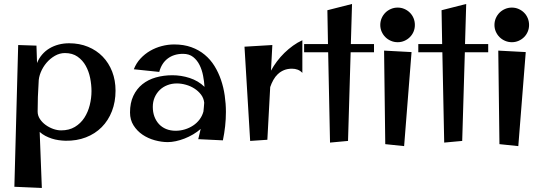

<svg xmlns="http://www.w3.org/2000/svg" viewBox="-20 -701 2692 959"><path d="M437 -246.1Q437 -277.3 430.4 -310.8Q423.8 -344.2 408.4 -372.1Q393.1 -399.9 367.4 -418Q341.8 -436 304.2 -436Q278.3 -436 254.4 -422.4Q230.5 -408.7 212.4 -387.5Q194.3 -366.2 183.6 -340.1Q172.9 -314 172.9 -289.1Q170.4 -253.9 169.2 -217Q168 -180.2 168 -144Q168 -124 179.2 -106.9Q190.4 -89.8 207.8 -77.1Q225.1 -64.5 245.6 -57.1Q266.1 -49.8 285.2 -49.8Q325.2 -49.8 354 -67.1Q382.8 -84.5 401.1 -112.5Q419.4 -140.6 428.2 -175.8Q437 -210.9 437 -246.1ZM165 -386.2Q174.3 -409.7 190.2 -428.2Q206.1 -446.8 226.8 -459.2Q247.6 -471.7 272.5 -478.3Q297.4 -484.9 325.2 -484.9Q377 -484.9 419.7 -467.3Q462.4 -449.7 492.9 -418.2Q523.4 -386.7 540.3 -343.3Q557.1 -299.8 557.1 -248Q557.1 -192.4 539.1 -145.8Q521 -99.1 488 -65.9Q455.1 -32.7 408.9 -14.9Q362.8 2.9 307.1 2Q290 1.5 272.7 -1Q255.4 -3.4 238.8 -8.8Q222.2 -14.2 206.8 -22.2Q191.4 -30.3 178.2 -42L189 237.8L51.8 231.9L70.8 -476.1L162.1 -473.1Z M970.2 -5.9 982.4 -57.1Q965.3 -42 944.6 -29.8Q923.8 -17.6 901.9 -9Q879.9 -0.5 858.2 4.2Q836.4 8.8 818.4 8.8Q786.6 8.8 752.9 -0.5Q719.2 -9.8 691.9 -28.3Q664.6 -46.9 647 -74.7Q629.4 -102.5 629.4 -139.2Q629.4 -187 646 -222.2Q662.6 -257.3 691.2 -280.3Q719.7 -303.2 758.3 -314.2Q796.9 -325.2 841.3 -325.2Q862.3 -325.2 884.3 -321.8Q906.2 -318.4 927.2 -311.5Q948.2 -304.7 967.3 -293.5Q986.3 -282.2 1001.5 -267.1Q1000 -293.5 994.4 -322.8Q988.8 -352.1 976.8 -376.2Q964.8 -400.4 944.8 -416.3Q924.8 -432.1 894 -432.1Q849.1 -432.1 818.1 -408.9Q787.1 -385.7 775.4 -341.8L648.4 -355Q660.2 -385.3 681.6 -408.4Q703.1 -431.6 730.2 -447.3Q757.3 -462.9 788.1 -470.9Q818.8 -479 850.1 -479Q897.9 -479 935.8 -465.3Q973.6 -451.7 1002.4 -427.7Q1031.2 -403.8 1051.3 -371.3Q1071.3 -338.9 1084 -301.5Q1096.7 -264.2 1102.5 -223.4Q1108.4 -182.6 1108.4 -142.1Q1108.4 -106 1104.5 -70.6Q1100.6 -35.2 1093.3 0ZM996.1 -144Q997.6 -155.3 998.3 -166Q999 -176.8 1000 -188Q997.6 -210.9 983.9 -228.8Q970.2 -246.6 950.7 -259Q931.2 -271.5 908.2 -277.8Q885.3 -284.2 863.3 -284.2Q837.9 -284.2 815.9 -275.6Q793.9 -267.1 777.8 -251.5Q761.7 -235.8 752.4 -214.4Q743.2 -192.9 743.2 -167Q743.2 -140.6 751.2 -118.9Q759.3 -97.2 773.9 -81.3Q788.6 -65.4 809.8 -56.6Q831.1 -47.9 857.4 -47.9Q880.9 -47.9 903.3 -54.7Q925.8 -61.5 944.6 -74Q963.4 -86.4 976.8 -104.2Q990.2 -122.1 996.1 -144Z M1340.3 -476.1 1333.5 -348.1Q1346.2 -371.6 1363.3 -394.3Q1380.4 -417 1400.6 -436.8Q1420.9 -456.5 1443.6 -472.9Q1466.3 -489.3 1490.2 -500V-336.9Q1480 -348.1 1466.8 -353Q1453.6 -357.9 1438.5 -357.9Q1416 -357.9 1398.4 -350.6Q1380.9 -343.3 1367.7 -330.8Q1354.5 -318.4 1345.2 -301.5Q1335.9 -284.7 1329.6 -266.1L1315.4 -2.9L1229.5 2.9L1201.2 -467.8Z M1738.3 -681.2 1732.4 -481H1848.1V-439.9H1731.4L1718.3 2.9L1628.4 11.2L1619.1 -439.9H1499V-481H1618.2L1615.2 -649.9Z M2052.2 -576.2Q2052.2 -558.6 2045.7 -543Q2039.1 -527.3 2027.3 -515.6Q2015.6 -503.9 2000 -497.1Q1984.4 -490.2 1966.3 -490.2Q1948.2 -490.2 1932.4 -497.1Q1916.5 -503.9 1904.8 -515.6Q1893.1 -527.3 1886.2 -543Q1879.4 -558.6 1879.4 -576.2Q1879.4 -594.2 1886.2 -610.1Q1893.1 -626 1904.8 -637.7Q1916.5 -649.4 1932.4 -656.2Q1948.2 -663.1 1966.3 -663.1Q1984.4 -663.1 2000 -656.2Q2015.6 -649.4 2027.3 -637.7Q2039.1 -626 2045.7 -610.1Q2052.2 -594.2 2052.2 -576.2ZM2035.6 -440.9 1998.5 28.8 1904.3 19 1898.4 -448.2Z M2308.6 -681.2 2302.7 -481H2418.5V-439.9H2301.8L2288.6 2.9L2198.7 11.2L2189.5 -439.9H2069.3V-481H2188.5L2185.5 -649.9Z M2622.6 -576.2Q2622.6 -558.6 2616 -543Q2609.4 -527.3 2597.7 -515.6Q2585.9 -503.9 2570.3 -497.1Q2554.7 -490.2 2536.6 -490.2Q2518.6 -490.2 2502.7 -497.1Q2486.8 -503.9 2475.1 -515.6Q2463.4 -527.3 2456.5 -543Q2449.7 -558.6 2449.7 -576.2Q2449.7 -594.2 2456.5 -610.1Q2463.4 -626 2475.1 -637.7Q2486.8 -649.4 2502.7 -656.2Q2518.6 -663.1 2536.6 -663.1Q2554.7 -663.1 2570.3 -656.2Q2585.9 -649.4 2597.7 -637.7Q2609.4 -626 2616 -610.1Q2622.6 -594.2 2622.6 -576.2ZM2606 -440.9 2568.8 28.8 2474.6 19 2468.8 -448.2Z"/></svg>

Font: Original Surfer
Style: Regular
Weight: 400
Designer: Astigmatic (AOETI)
Foundry: Astigmatic (AOETI)
Version: Version 1.001